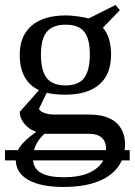

<svg xmlns="http://www.w3.org/2000/svg" viewBox="-20 -533 540 769"><path d="M467.8 109.4Q444.8 161.1 385.3 188.5Q325.7 215.8 234.9 215.8Q144 215.8 94.5 188.2Q44.9 160.6 43 109.4H0V68.4H51.8Q68.4 35.2 125 -4.9Q97.2 -14.2 78.1 -36.6Q59.1 -59.1 59.1 -85L136.2 -171.9Q59.1 -208 59.1 -314Q59.1 -389.2 106.7 -430.2Q154.3 -471.2 245.1 -471.2Q263.2 -471.2 291.5 -467.5Q319.8 -463.9 335 -459L442.9 -513.2L460 -492.2L392.1 -421.9Q424.8 -385.3 424.8 -314Q424.8 -234.9 377.4 -194.3Q330.1 -153.8 241.2 -153.8Q201.2 -153.8 167 -161.1L136.2 -97.2Q137.7 -88.9 155.3 -81.5Q172.9 -74.2 199.2 -74.2H335Q409.2 -74.2 445.1 -42Q481 -9.8 481 46.9L479.5 68.4H499.5V109.4ZM242.2 -190.9Q295.4 -190.9 317.6 -221.4Q339.8 -252 339.8 -314Q339.8 -378.9 316.9 -406.5Q293.9 -434.1 243.2 -434.1Q191.9 -434.1 168 -406.2Q144 -378.4 144 -314Q144 -249.5 167.5 -220.2Q190.9 -190.9 242.2 -190.9ZM404.8 62Q404.8 34.2 387.7 18.6Q370.6 2.9 335.9 2.9H158.2Q127.4 29.8 116.2 68.4H404.3ZM234.9 176.8Q299.8 176.8 338.9 158.2Q377.9 139.6 393.6 109.4H112.3Q115.7 144.5 146.2 160.6Q176.8 176.8 234.9 176.8Z"/></svg>

Font: Liberation Serif
Style: Regular
Weight: 400
Designer: Steve Matteson
Foundry: Ascender Corporation
Version: Version 2.1.5